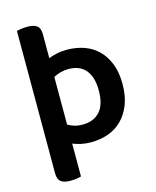

<svg xmlns="http://www.w3.org/2000/svg" viewBox="-123 -742 818 1007"><g transform="rotate(-15 285.5 -238.5)"><path d="M290 14Q261 14 236.5 8.5Q212 3 192 -5V173Q183 176 168 178.5Q153 181 134 181Q99 181 82 168Q65 155 65 122V-651Q73 -653 88.5 -655.5Q104 -658 122 -658Q158 -658 175 -645Q192 -632 192 -599V-469Q212 -477 237 -482.5Q262 -488 291 -488Q340 -488 383 -473.5Q426 -459 458 -428.5Q490 -398 509 -351Q528 -304 528 -239Q528 -176 510 -129Q492 -82 460.5 -50Q429 -18 385.5 -2Q342 14 290 14ZM271 -87Q331 -87 365 -124Q399 -161 399 -239Q399 -279 389.5 -307.5Q380 -336 363 -354Q346 -372 323.5 -380Q301 -388 274 -388Q231 -388 192 -367V-108Q208 -99 227.5 -93Q247 -87 271 -87Z"/></g></svg>

Font: Baloo Tammudu 2 SemiBold
Style: Regular
Weight: 600
Designer: Maithili Shingre, Omkar Shende and Ek Type
Foundry: Ek Type
Version: Version 1.640;hotconv 1.0.111;makeotfexe 2.5.65597; ttfautoh